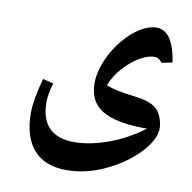

<svg xmlns="http://www.w3.org/2000/svg" viewBox="-74 -594 783 784"><g transform="rotate(10 318.0 -201.5)"><path d="M251 117C304 117 357 105 410 80C518 30 597 -55 597 -116C597 -146 583 -183 563 -198C543 -214 518 -222 472 -228C420 -234 380 -242 354 -253C365 -280 380 -305 400 -327C441 -373 490 -401 526 -401C538 -401 548 -395 558 -382L602 -391C589 -476 560 -520 514 -520C485 -520 453 -506 420 -479C353 -423 303 -329 303 -254C303 -220 311 -193 327 -171C355 -134 411 -113 500 -108C514 -107 530 -107 546 -107C519 -86 489 -68 458 -52C393 -20 322 -1 263 -1C170 -1 123 -49 123 -142C123 -165 128 -192 137 -222L93 -233C76 -170 68 -122 68 -88C68 45 132 117 251 117Z"/></g></svg>

Font: Noto Naskh Arabic UI
Style: Bold
Weight: 700
Designer: Monotype Design Team, David Williams, Mohamad Dakak and Nizar Qandah
Foundry: Monotype Imaging Inc.
Version: Version 2.016